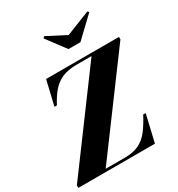

<svg xmlns="http://www.w3.org/2000/svg" viewBox="-283 -1156 1210 1304"><g transform="rotate(-30 322.0 -504.0)"><path d="M-53.5 0V-19.5L472 -730.5H354.5Q286 -730.5 239.8 -709.8Q193.5 -689 161 -650.2Q128.5 -611.5 101 -558H81.5L127 -750H698.5V-730.5L172.5 -19.5H320.5Q389 -19.5 433.8 -41.2Q478.5 -63 511.5 -105.8Q544.5 -148.5 577.5 -211.5H597L547.5 0ZM360 -850 250 -997 261 -1008.5 409.5 -932 598.5 -1007 608.5 -997 454 -850Z"/></g></svg>

Font: Bodoni Moda 11pt ExtraBold
Style: Italic
Weight: 800
Italic angle: -13°
Version: Version 2.004